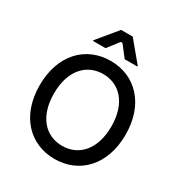

<svg xmlns="http://www.w3.org/2000/svg" viewBox="-215 -1104 1199 1268"><g transform="rotate(30 384.0 -470.0)"><path d="M457 -792.6H553.3V-797.9L428.3 -948.5H339.8L215.2 -797.9V-792.6H311.1L373.9 -874.3C379.3 -881.4 388.5 -881.4 393.8 -874.3ZM711.6 -363.6C711.6 -596.2 572.4 -737.2 384.2 -737.2C195.3 -737.2 56.5 -596.2 56.5 -363.6C56.5 -131.4 195.3 9.9 384.2 9.9C572.4 9.9 711.6 -131 711.6 -363.6ZM603 -363.6C603 -186.4 509.2 -90.2 384.2 -90.2C258.9 -90.2 165.5 -186.4 165.5 -363.6C165.5 -540.8 258.9 -637.1 384.2 -637.1C509.2 -637.1 603 -540.8 603 -363.6Z"/></g></svg>

Font: RA Harald Medium
Style: Regular
Weight: 500
Designer: Rasmus Andersson
Foundry: rsms
Version: Version 3.000;hotconv 1.0.109;makeotfexe 2.5.65596